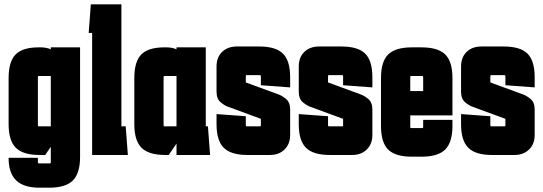

<svg xmlns="http://www.w3.org/2000/svg" viewBox="-20 -720 2524 892"><path d="M156 13V34Q156 39 161 39H211Q216 39 216 34V-38L190 0H164Q87 0 53.5 -33.5Q20 -67 20 -143V-357Q20 -434 52.5 -467Q85 -500 160 -500H169Q195 -500 216 -491V-500H352V9Q352 85 318.5 118.5Q285 152 208 152H164Q90 152 55 118Q20 84 20 14V13ZM161 -367Q156 -367 156 -362V-138Q156 -133 161 -133H216V-367Z M408 0V-567H392L402 -700H544V-133H564L574 0Z M748 0Q671 0 637.5 -33.5Q604 -67 604 -143V-357Q604 -434 636.5 -467Q669 -500 744 -500H753Q779 -500 800 -491V-500H936V-133H946L956 0H800V-53L764 0ZM745 -367Q740 -367 740 -362V-138Q740 -133 745 -133H800V-367Z M986 -190 1122 -180V-138Q1122 -133 1127 -133H1187Q1192 -133 1192 -138V-168L1042 -223Q1026 -228 1006 -244Q986 -260 986 -294V-411Q986 -454 1012 -479Q1038 -504 1080 -504H1184Q1261 -504 1294.5 -471Q1328 -438 1328 -361V-314L1192 -324V-366Q1192 -371 1187 -371H1127Q1122 -371 1122 -366V-337L1272 -282Q1288 -277 1308 -261Q1328 -245 1328 -211V-93Q1328 -51 1302 -25.5Q1276 0 1234 0H1130Q1053 0 1019.5 -33.5Q986 -67 986 -143Z M1368 -190 1504 -180V-138Q1504 -133 1509 -133H1569Q1574 -133 1574 -138V-168L1424 -223Q1408 -228 1388 -244Q1368 -260 1368 -294V-411Q1368 -454 1394 -479Q1420 -504 1462 -504H1566Q1643 -504 1676.5 -471Q1710 -438 1710 -361V-314L1574 -324V-366Q1574 -371 1569 -371H1509Q1504 -371 1504 -366V-337L1654 -282Q1670 -277 1690 -261Q1710 -245 1710 -211V-93Q1710 -51 1684 -25.5Q1658 0 1616 0H1512Q1435 0 1401.5 -33.5Q1368 -67 1368 -143Z M1750 -135V-357Q1750 -434 1783.5 -467Q1817 -500 1894 -500H1938Q2015 -500 2048.5 -467Q2082 -434 2082 -357V-184H1886V-130Q1886 -125 1891 -125H1941Q1946 -125 1946 -130V-163H2082V-135Q2082 -59 2048.5 -25.5Q2015 8 1938 8H1894Q1817 8 1783.5 -25Q1750 -58 1750 -135ZM1946 -362Q1946 -367 1941 -367H1891Q1886 -367 1886 -362V-297H1946Z M2122 -190 2258 -180V-138Q2258 -133 2263 -133H2323Q2328 -133 2328 -138V-168L2178 -223Q2162 -228 2142 -244Q2122 -260 2122 -294V-411Q2122 -454 2148 -479Q2174 -504 2216 -504H2320Q2397 -504 2430.5 -471Q2464 -438 2464 -361V-314L2328 -324V-366Q2328 -371 2323 -371H2263Q2258 -371 2258 -366V-337L2408 -282Q2424 -277 2444 -261Q2464 -245 2464 -211V-93Q2464 -51 2438 -25.5Q2412 0 2370 0H2266Q2189 0 2155.5 -33.5Q2122 -67 2122 -143Z"/></svg>

Font: Karantina
Style: Bold
Weight: 700
Designer: Rony Koch
Foundry: Rony Koch
Version: Version 1.000; ttfautohint (v1.8.3)